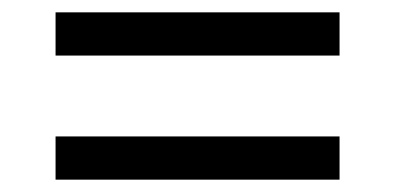

<svg xmlns="http://www.w3.org/2000/svg" viewBox="-20 -436 640 311"><path d="M70 -346V-416H530V-346ZM70 -145V-215H530V-145Z"/></svg>

Font: Wittgenstein-Italic Regular
Style: Italic
Weight: 400
Italic angle: -11°
Designer: Jörg Drees
Foundry: Jörg Drees
Version: Version 1.000; ttfautohint (v1.8.4.7-5d5b)